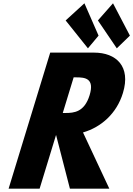

<svg xmlns="http://www.w3.org/2000/svg" viewBox="-20 -1144 808 1164"><path d="M284.4 -825 32.1 0H220.1L319.8 -326L403.9 0H642.9L483.2 -341C593.9 -373 687.3 -456 725.2 -580C774.8 -742 684.1 -825 550.4 -825ZM360.5 -459 426.5 -675H442.6C494.3 -675 554.7 -670 523.3 -567C491.8 -464 428.3 -459 376.5 -459ZM577.5 -928 513.1 -851 378 -1020 491.8 -1124ZM767.6 -928 688.1 -851 573.5 -1020 665.1 -1124Z"/></svg>

Font: Hussar
Style: BdSuprConOblThree
Weight: 700
Foundry: Cannot Into Space Fonts
Version: Version 2.00